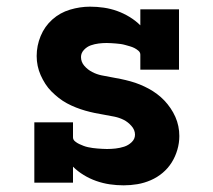

<svg xmlns="http://www.w3.org/2000/svg" viewBox="-20 -548 640 576"><path d="M351 8Q330 8 309.5 5Q289 2 269 -5Q249 -12 231 -23Q213 -34 199 -48V0H83V-181H199V-136Q199 -129 205 -124Q211 -119 217.5 -116Q224 -113 230.5 -110.5Q237 -108 244 -106.5Q251 -105 258 -104Q265 -103 272 -102.5Q279 -102 286.5 -101.5Q294 -101 301 -101Q314 -101 327 -102.5Q340 -104 352.5 -108Q365 -112 375 -121.5Q385 -131 385 -144Q385 -158 374.5 -170Q364 -182 351 -188.5Q338 -195 323.5 -198Q309 -201 294 -203.5Q279 -206 264.5 -209Q250 -212 236 -216Q222 -220 208 -225.5Q194 -231 181 -238Q168 -245 156.5 -254Q145 -263 134.5 -273.5Q124 -284 116 -296.5Q108 -309 102 -322.5Q96 -336 93 -350.5Q90 -365 90 -380Q90 -411 102 -440Q114 -469 137 -489.5Q160 -510 190 -519Q220 -528 250 -528Q271 -528 291.5 -525Q312 -522 331.5 -515Q351 -508 369 -497Q387 -486 401 -472V-520H517V-339H401V-384Q401 -391 395 -396Q389 -401 383 -404Q377 -407 370 -409Q363 -411 356 -413Q349 -415 342 -416Q335 -417 328 -417.5Q321 -418 314 -418.5Q307 -419 300 -419Q288 -419 276 -417.5Q264 -416 252.5 -412Q241 -408 232 -398.5Q223 -389 223 -377Q223 -362 233 -350.5Q243 -339 256.5 -332Q270 -325 284.5 -322Q299 -319 313.5 -316.5Q328 -314 342.5 -311Q357 -308 371.5 -304Q386 -300 399.5 -294.5Q413 -289 426 -282Q439 -275 451 -266Q463 -257 473 -246.5Q483 -236 491.5 -223.5Q500 -211 506 -197.5Q512 -184 515 -169.5Q518 -155 518 -140Q518 -119 512 -98.5Q506 -78 495 -60.5Q484 -43 468 -29.5Q452 -16 432.5 -7.5Q413 1 392.5 4.5Q372 8 351 8Z"/></svg>

Font: Iosevka Etoile Heavy
Style: Regular
Weight: 900
Designer: Belleve Invis
Foundry: Belleve Invis
Version: Version 22.1.2; ttfautohint (v1.8.4)